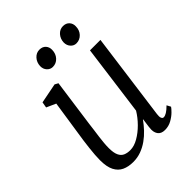

<svg xmlns="http://www.w3.org/2000/svg" viewBox="-211 -859 987 987"><g transform="rotate(-45 283.0 -365.0)"><path d="M179 10Q144 10 118.2 -2Q92.5 -14 78.2 -41.8Q64 -69.5 64 -117.5Q64 -134 65.5 -156Q67 -178 70 -202.5Q73 -227 76 -250.5Q79 -274 82.5 -293.5L111 -482.5L60 -505.5L65.5 -537L174.5 -558.5L193 -548.5L157 -289Q154.5 -268.5 151.8 -247.8Q149 -227 146.2 -206.8Q143.5 -186.5 141.8 -167Q140 -147.5 140 -130Q140 -95.5 148.8 -76.8Q157.5 -58 173.5 -51Q189.5 -44 211 -44Q239.5 -44 270.2 -61.8Q301 -79.5 328.8 -107.5Q356.5 -135.5 375.5 -167L427 -553.5H503L439 -78.5Q436.5 -60.5 440.2 -51.2Q444 -42 452 -42Q462 -42 475 -50Q488 -58 505.5 -75.5L517 -54Q512.5 -46.5 497.2 -31.2Q482 -16 459.5 -3.5Q437 9 410.5 9Q382.5 9 370.5 -9Q358.5 -27 362.5 -55Q362.5 -57 363.2 -63Q364 -69 365.2 -77.5Q366.5 -86 367.5 -94.5Q368.5 -103 369.5 -109.5L368.5 -110Q352 -87 332 -65.5Q312 -44 288 -27Q264 -10 236.8 0Q209.5 10 179 10ZM232 -628Q214 -628 201 -642Q188 -656 188.5 -677.5Q189.5 -703.5 206 -721.8Q222.5 -740 245.5 -740Q267.5 -740 279.8 -726.5Q292 -713 291.5 -693Q291 -665 274 -646.5Q257 -628 232 -628ZM403.5 -628Q385.5 -628 372.8 -642Q360 -656 360 -677.5Q361 -703.5 377.2 -721.8Q393.5 -740 416.5 -740Q438.5 -740 451 -726.5Q463.5 -713 463 -693Q463 -665 445.8 -646.5Q428.5 -628 403.5 -628Z"/></g></svg>

Font: Merriweather 36pt Light
Style: Italic
Weight: 300
Italic angle: -7.8°
Version: Version 2.101